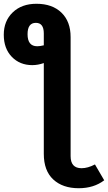

<svg xmlns="http://www.w3.org/2000/svg" viewBox="-64 -777 572 1017"><path d="M439 94 488 178Q433 220 353 220Q268 220 218 173.5Q168 127 168 38V-443Q137 -432 107 -432Q41 -432 -1.5 -476Q-44 -520 -44 -593Q-44 -666 3.5 -711.5Q51 -757 129 -757Q213 -757 261.5 -710Q310 -663 310 -581V50Q310 114 368 114Q401 114 439 94ZM133 -532Q148 -532 168 -537V-600Q168 -656 126 -656Q82 -656 82 -596Q82 -532 133 -532Z"/></svg>

Font: Fira Sans SemiBold
Style: Regular
Weight: 600
Designer: bBox Type GmbH & Carrois Corporate GbR & Edenspiekermann AG
Foundry: bBox Type GmbH & Carrois Corporate GbR & Edenspiekermann AG
Version: Version 4.301;PS 004.301;hotconv 1.0.88;makeotf.lib2.5.64775